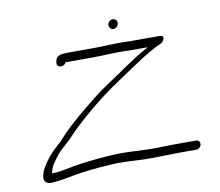

<svg xmlns="http://www.w3.org/2000/svg" viewBox="-70 -655 875 764"><g transform="rotate(-10 368.0 -272.5)"><path d="M410.7 -554C409.2 -544 417.4 -533 427.4 -533C437.4 -533 446.8 -542 448.4 -552C450.2 -563 441.6 -572 430.6 -572C420.6 -572 412.3 -564 410.7 -554ZM216.1 -436H321.1C365.1 -436 399.5 -439 443.5 -439C464.4 -438 483.4 -438 498.4 -438H550.4C548.4 -438 547.2 -437 546.1 -436C510 -417 478.7 -396 446.2 -374C401.2 -342 347.1 -310 304.6 -275C255.4 -236 204.9 -195 162.9 -151C147.4 -135 145.6 -130 129.5 -117C105.2 -96 83.4 -72 67 -44C60.4 -34 54.8 -24 53.1 -13C51.4 -9 51 -6 50.3 -2C47.9 13 56.7 27 77.7 27C114.2 24 144 19 176.1 12C211 6 272.2 -1 315.5 -3C367.3 -8 415.3 -2 463.2 -1C503 0 563.5 -3 600.5 -3H668.5C678.5 -3 687.7 -11 689.3 -21C690.9 -31 684.2 -39 674.2 -39H606.2C588.2 -39 566.2 -39 539 -38C462.4 -34 395.3 -46 318.2 -39C272.7 -36 207.6 -29 172.5 -22C144.7 -17 118.6 -10 87.6 -10L87.9 -12C92.3 -40 111.7 -61 126.8 -81C134.4 -91 147.2 -102 157.6 -111C181.7 -131 196.9 -151 220.4 -173L253.2 -203C303.3 -248 359.1 -291 418.3 -330C453.9 -353 484.4 -375 518.9 -397C542.3 -412 579.7 -434 604.3 -444C605.3 -444 607.6 -446 610.1 -449C618.9 -460 624.1 -474 602.1 -474H504.1C489.1 -474 471.1 -474 450.2 -475C405.2 -475 371.8 -472 326.8 -472H233.8C207.8 -472 185.4 -470 181.8 -447L180.5 -439C179.1 -430 187 -423 197 -423C207 -423 214.9 -429 216.1 -436Z"/></g></svg>

Font: CiSf OpenHand
Style: SquObl
Weight: 400
Foundry: Cannot Into Space Fonts
Version: Version 0.7892